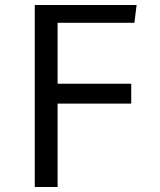

<svg xmlns="http://www.w3.org/2000/svg" viewBox="-20 -748 640 768"><path d="M210.4 -333.5V0H119.1V-728H526.4L517.6 -656.7H210.4V-413.1H504.9V-333.5Z"/></svg>

Font: Oxygen Mono
Style: Regular
Weight: 400
Designer: Vernon Adams
Foundry: Vernon Adams
Version: Version 0.201; ttfautohint (v0.8) -r 50 -G 200 -x